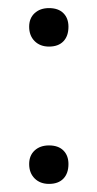

<svg xmlns="http://www.w3.org/2000/svg" viewBox="-20 -443 240 474"><path d="M52 -38Q52 -59 65.5 -71.5Q79 -84 101 -84Q124 -84 136.5 -71.5Q149 -59 149 -38Q149 -15 136.5 -2Q124 11 101 11Q79 11 65.5 -2.5Q52 -16 52 -38ZM52 -377Q52 -398 65.5 -410.5Q79 -423 101 -423Q124 -423 136.5 -410.5Q149 -398 149 -377Q149 -354 136.5 -341Q124 -328 101 -328Q79 -328 65.5 -341.5Q52 -355 52 -377Z"/></svg>

Font: Cormorant Unicase Medium
Style: Regular
Weight: 500
Designer: Christian Thalmann (Catharsis Fonts)
Foundry: Catharsis Fonts
Version: Version 4.000